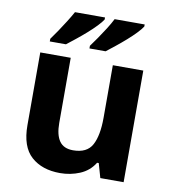

<svg xmlns="http://www.w3.org/2000/svg" viewBox="-86 -840 828 925"><g transform="rotate(10 328.5 -378.0)"><path d="M579 -546V0H465L445 -70H437Q411 -28 365.5 -9Q320 10 269 10Q181 10 128 -37.5Q75 -85 75 -190V-546H224V-227Q224 -169 245 -139Q266 -109 312 -109Q380 -109 405 -155.5Q430 -202 430 -289V-546ZM547 -756Q539 -743 520 -723Q501 -703 476 -681Q451 -659 426.5 -639.5Q402 -620 384 -606H305V-619Q319 -638 337 -664Q355 -690 372 -717Q389 -744 400 -766H547ZM353 -756Q345 -743 326 -723Q307 -703 282 -681Q257 -659 232.5 -639.5Q208 -620 190 -606H111V-619Q125 -638 142.5 -664Q160 -690 177 -717Q194 -744 206 -766H353Z"/></g></svg>

Font: Noto Sans Sinhala
Style: Bold
Weight: 700
Designer: Jelle Bosma - Monotype Design Team
Foundry: Monotype Imaging Inc.
Version: Version 2.006; ttfautohint (v1.8.4.7-5d5b)